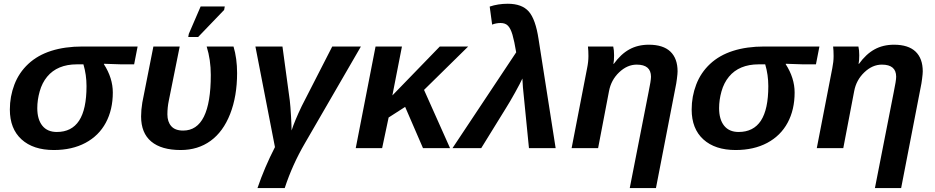

<svg xmlns="http://www.w3.org/2000/svg" viewBox="-20 -770 4858 998"><path d="M259.8 9.8Q152.8 9.8 92 -45.4Q31.2 -100.6 31.2 -200.7Q31.2 -268.6 54.9 -330.6Q78.6 -392.6 127 -437.7Q175.3 -482.9 246.3 -505.6Q317.4 -528.3 409.2 -528.3H695.3L677.2 -435.5H611.8L520.5 -438.5L520 -436.5Q566.4 -364.3 566.4 -289.1Q566.4 -199.7 530 -132.1Q493.7 -64.5 424.1 -27.3Q354.5 9.8 259.8 9.8ZM275.4 -84Q352.5 -84 391.1 -142.8Q429.7 -201.7 429.7 -322.3Q429.7 -381.3 413.6 -435.5H378.9Q329.1 -435.5 290.3 -419.4Q251.5 -403.3 225.1 -371.3Q198.7 -339.4 186.3 -294.9Q173.8 -250.5 173.8 -208Q173.8 -149.4 200 -116.7Q226.1 -84 275.4 -84Z M914.1 -528.3 857.4 -246.6Q850.1 -211.9 850.1 -175.3Q850.1 -137.2 870.1 -114.3Q890.1 -91.3 932.1 -91.3Q1075.7 -91.3 1075.7 -380.4Q1075.7 -459.5 1054.2 -528.3H1193.8Q1212.4 -466.3 1212.4 -390.1Q1212.4 -270 1176.3 -177.7Q1140.1 -85.4 1074.5 -37.8Q1008.8 9.8 919.4 9.8Q818.8 9.8 766.1 -34.4Q713.4 -78.6 713.4 -164.6Q713.4 -198.7 719.7 -236.8L777.3 -528.3ZM958.5 -577.6 961.4 -593.8 1022.9 -736.3H1148.4L1145 -718.3L1009.8 -577.6Z M1307.6 -528.3H1448.2L1486.3 -247.6Q1489.7 -219.7 1492.7 -166.5Q1495.6 -113.3 1495.6 -91.8Q1511.2 -140.6 1548.3 -218.3L1707 -528.3H1856L1565.4 -26.4Q1499.5 86.4 1460 207.5H1318.4Q1355 100.1 1409.2 -5.4Z M2178.7 0 2085.9 -214.4 2000 -159.2 1966.3 0H1829.1L1932.1 -528.3H2069.3L2019.5 -273.9L2266.1 -528.3H2413.6L2184.1 -302.7L2319.3 0Z M2868.2 0H2729.5Q2701.2 -279.8 2698.2 -315.2Q2695.3 -350.6 2695.3 -361.8Q2685.5 -339.8 2657.5 -289.3Q2629.4 -238.8 2610.8 -209.5L2481.4 0H2332L2663.1 -498Q2653.3 -557.1 2643.8 -589.4Q2634.3 -621.6 2620.6 -636Q2606.9 -650.4 2582 -650.4Q2559.1 -650.4 2538.1 -642.1L2525.4 -735.8Q2569.3 -750.5 2619.1 -750.5Q2692.9 -750.5 2728.3 -710.4Q2763.7 -670.4 2779.3 -567.4Z M3502 -398.9Q3502 -386.7 3498.5 -360.1Q3495.1 -333.5 3491.7 -318.8L3389.6 207.5H3253.4L3351.1 -290.5Q3363.8 -351.1 3363.8 -371.1Q3363.8 -434.1 3289.6 -434.1Q3240.2 -434.1 3198.2 -394Q3156.2 -354 3145.5 -295.9L3088.9 0H2951.2L3031.7 -415.5Q3038.6 -448.7 3038.6 -478.5Q3038.6 -507.8 3036.1 -528.3H3167.5Q3171.9 -509.8 3171.9 -482.9Q3171.9 -455.1 3168.5 -438H3170.4Q3207 -488.8 3251.2 -513.2Q3295.4 -537.6 3352.5 -537.6Q3426.8 -537.6 3464.4 -502Q3502 -466.3 3502 -398.9Z M3803.7 9.8Q3696.8 9.8 3636 -45.4Q3575.2 -100.6 3575.2 -200.7Q3575.2 -268.6 3598.9 -330.6Q3622.6 -392.6 3670.9 -437.7Q3719.2 -482.9 3790.3 -505.6Q3861.3 -528.3 3953.1 -528.3H4239.3L4221.2 -435.5H4155.8L4064.5 -438.5L4064 -436.5Q4110.4 -364.3 4110.4 -289.1Q4110.4 -199.7 4074 -132.1Q4037.6 -64.5 3968 -27.3Q3898.4 9.8 3803.7 9.8ZM3819.3 -84Q3896.5 -84 3935.1 -142.8Q3973.6 -201.7 3973.6 -322.3Q3973.6 -381.3 3957.5 -435.5H3922.9Q3873 -435.5 3834.2 -419.4Q3795.4 -403.3 3769 -371.3Q3742.7 -339.4 3730.2 -294.9Q3717.8 -250.5 3717.8 -208Q3717.8 -149.4 3743.9 -116.7Q3770 -84 3819.3 -84Z M4776.4 -398.9Q4776.4 -386.7 4772.9 -360.1Q4769.5 -333.5 4766.1 -318.8L4664.1 207.5H4527.8L4625.5 -290.5Q4638.2 -351.1 4638.2 -371.1Q4638.2 -434.1 4564 -434.1Q4514.6 -434.1 4472.7 -394Q4430.7 -354 4419.9 -295.9L4363.3 0H4225.6L4306.2 -415.5Q4313 -448.7 4313 -478.5Q4313 -507.8 4310.5 -528.3H4441.9Q4446.3 -509.8 4446.3 -482.9Q4446.3 -455.1 4442.9 -438H4444.8Q4481.4 -488.8 4525.6 -513.2Q4569.8 -537.6 4627 -537.6Q4701.2 -537.6 4738.8 -502Q4776.4 -466.3 4776.4 -398.9Z"/></svg>

Font: Liberation Sans
Style: Bold Italic
Weight: 700
Italic angle: -12°
Designer: Steve Matteson
Foundry: Ascender Corporation
Version: Version 2.1.5